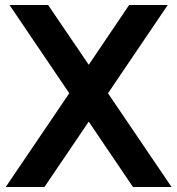

<svg xmlns="http://www.w3.org/2000/svg" viewBox="-20 -750 708 770"><path d="M668 0H513.2L335.9 -262.2L158.2 0H2.9L257.8 -376L18.1 -730H172.9L335.9 -490.2L498 -730H652.8L413.1 -376Z"/></svg>

Font: Miedinger*
Style: Bold
Weight: 700
Version: Version 001.000